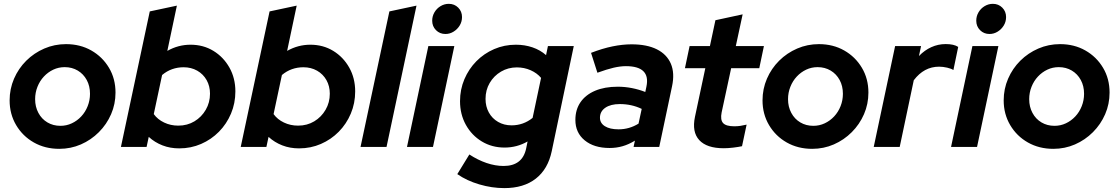

<svg xmlns="http://www.w3.org/2000/svg" viewBox="-20 -759 5783 992"><path d="M286.3 10Q212.9 10 155 -22.8Q97.1 -55.6 63.4 -112.6Q29.7 -169.6 29.7 -240.4Q29.7 -299.6 52.5 -352.4Q75.3 -405.2 115.6 -445.3Q156 -485.4 208.8 -508.2Q261.6 -531 320.9 -531Q394.3 -531 451.8 -498.2Q509.3 -465.5 543 -408.9Q576.8 -352.4 576.8 -280.6Q576.8 -221.5 554 -169Q531.2 -116.5 490.8 -76.1Q450.5 -35.7 398 -12.8Q345.6 10 286.3 10ZM292.2 -108.9Q323.6 -108.9 351.1 -121.9Q378.6 -134.8 399.8 -157.5Q421.1 -180.3 433 -210.6Q445 -240.9 445 -274.4Q445 -314.7 428.1 -345.7Q411.3 -376.7 381.7 -394.4Q352 -412.1 314.4 -412.1Q282.9 -412.1 255.4 -399.2Q227.9 -386.2 206.7 -363.5Q185.4 -340.7 173.5 -310.4Q161.5 -280.2 161.5 -246.6Q161.5 -207.2 178.4 -175.7Q195.2 -144.2 224.8 -126.6Q254.5 -108.9 292.2 -108.9Z M906.1 7.6Q859.3 7.6 819.4 -7.9Q779.5 -23.3 748.5 -51.8L737.4 0H604.8L753.8 -700L893.9 -729.9L844.5 -496Q900.8 -528 964.3 -528Q1030.5 -528 1082.5 -496.2Q1134.5 -464.5 1165.3 -409.9Q1196.1 -355.4 1196.1 -286.6Q1196.1 -225.4 1173.5 -172Q1150.9 -118.6 1111.3 -78.4Q1071.6 -38.1 1019.1 -15.3Q966.6 7.6 906.1 7.6ZM901.2 -109.9Q947.7 -109.9 984.6 -132.1Q1021.4 -154.3 1043.2 -191.9Q1065 -229.5 1065 -274.9Q1065 -314.1 1047.6 -345.1Q1030.1 -376.1 999.1 -393.8Q968 -411.5 928.6 -411.5Q897.5 -411.5 869.5 -401.6Q841.5 -391.7 817.5 -371.4L774.5 -169.5Q794.5 -141.8 828 -125.9Q861.5 -109.9 901.2 -109.9Z M1525.1 7.6Q1478.3 7.6 1438.4 -7.9Q1398.5 -23.3 1367.5 -51.8L1356.4 0H1223.8L1372.8 -700L1512.9 -729.9L1463.5 -496Q1519.8 -528 1583.3 -528Q1649.5 -528 1701.5 -496.2Q1753.5 -464.5 1784.3 -409.9Q1815.1 -355.4 1815.1 -286.6Q1815.1 -225.4 1792.5 -172Q1769.9 -118.6 1730.3 -78.4Q1690.6 -38.1 1638.1 -15.3Q1585.6 7.6 1525.1 7.6ZM1520.2 -109.9Q1566.7 -109.9 1603.6 -132.1Q1640.4 -154.3 1662.2 -191.9Q1684 -229.5 1684 -274.9Q1684 -314.1 1666.6 -345.1Q1649.1 -376.1 1618.1 -393.8Q1587 -411.5 1547.6 -411.5Q1516.5 -411.5 1488.5 -401.6Q1460.5 -391.7 1436.5 -371.4L1393.5 -169.5Q1413.5 -141.8 1447 -125.9Q1480.5 -109.9 1520.2 -109.9Z M1842.8 0 1991.8 -700 2131.9 -729.9 1977.1 0Z M2082.8 0 2193.1 -521H2327.4L2217.1 0ZM2281.3 -583.4Q2252.3 -583.4 2232.6 -603.2Q2213 -623 2213 -652Q2213 -675.6 2224.8 -695.6Q2236.6 -715.6 2256.4 -727.4Q2276.2 -739.2 2298.8 -739.2Q2327.8 -739.2 2347.4 -719.6Q2367.1 -699.9 2367.1 -670.9Q2367.1 -647.3 2355.3 -627.6Q2343.5 -608 2323.8 -595.7Q2304.2 -583.4 2281.3 -583.4Z M2585.7 212.9Q2521.4 212.9 2456.4 193.7Q2391.4 174.6 2342.7 140.6L2405 39.1Q2449 67.9 2494 83.2Q2539 98.5 2582 98.5Q2679.7 98.5 2698.6 7.4L2705.8 -28.1Q2651.1 3.4 2586.9 3.4Q2521.7 3.4 2469.6 -28Q2417.4 -59.4 2387.1 -113.8Q2356.8 -168.2 2356.8 -236.3Q2356.8 -296.7 2379.4 -349.8Q2402 -402.9 2441.3 -442.7Q2480.6 -482.6 2533.1 -505.3Q2585.6 -528 2645.4 -528Q2691.1 -528 2731.2 -514.3Q2771.3 -500.6 2801.3 -474.2L2811 -521H2944.5L2830.6 22.3Q2811.2 114.7 2748.5 163.8Q2685.8 212.9 2585.7 212.9ZM2622.9 -111.4Q2684 -111.4 2731.8 -149.9L2775.5 -356.6Q2754.8 -381.4 2721.7 -396.1Q2688.6 -410.8 2650.3 -410.8Q2605.5 -410.8 2568.5 -389Q2531.5 -367.1 2510.1 -330.4Q2488.6 -293.7 2488.6 -248Q2488.6 -208.8 2505.7 -177.8Q2522.8 -146.8 2553.5 -129.1Q2584.2 -111.4 2622.9 -111.4Z M3129.6 5.6Q3049 5.6 3000.9 -33.9Q2952.8 -73.3 2952.8 -139.4Q2952.8 -192.7 2979.3 -231Q3005.7 -269.3 3054.9 -290.2Q3104.1 -311 3171.9 -311Q3208.7 -311 3245.2 -303.8Q3281.7 -296.6 3314 -283.8L3319.8 -311.3Q3331 -364.3 3304.3 -390.8Q3277.7 -417.2 3213.7 -417.2Q3185.3 -417.2 3150.5 -409.2Q3115.7 -401.1 3066.6 -383.2L3033.7 -485.9Q3092.1 -508.6 3144.3 -519.3Q3196.4 -530 3242.9 -530Q3322.3 -530 3373.8 -504.2Q3425.3 -478.3 3446.1 -429.8Q3466.8 -381.3 3452.3 -313.4L3386.1 0H3253.5L3260.4 -32.4Q3228.5 -12.7 3196.7 -3.6Q3164.8 5.6 3129.6 5.6ZM3175.8 -90.8Q3204 -90.8 3229.9 -98.3Q3255.7 -105.8 3279.1 -120.3L3295.5 -196.4Q3243.6 -221.3 3182.3 -221.3Q3135 -221.3 3107.4 -202.3Q3079.8 -183.3 3079.8 -150.7Q3079.8 -123 3105.3 -106.9Q3130.9 -90.8 3175.8 -90.8Z M3719.3 6.9Q3631.5 6.9 3592.8 -35.2Q3554.1 -77.3 3570.7 -155.5L3624.1 -406.5H3518.8L3542.9 -521H3647.9L3676.3 -654.5L3817 -684.9L3781.7 -521H3926.9L3902.9 -406.5H3757.6L3708.4 -177.9Q3700.8 -139.9 3716 -123.2Q3731.2 -106.5 3773.8 -106.5Q3789.9 -106.5 3804.7 -108.6Q3819.5 -110.8 3837.5 -115.1L3813.8 -3.6Q3795.6 0.4 3769 3.6Q3742.3 6.9 3719.3 6.9Z M4176.3 10Q4102.9 10 4045 -22.8Q3987.1 -55.6 3953.4 -112.6Q3919.7 -169.6 3919.7 -240.4Q3919.7 -299.6 3942.5 -352.4Q3965.3 -405.2 4005.6 -445.3Q4046 -485.4 4098.8 -508.2Q4151.6 -531 4210.9 -531Q4284.3 -531 4341.8 -498.2Q4399.3 -465.5 4433 -408.9Q4466.8 -352.4 4466.8 -280.6Q4466.8 -221.5 4444 -169Q4421.2 -116.5 4380.8 -76.1Q4340.5 -35.7 4288 -12.8Q4235.6 10 4176.3 10ZM4182.2 -108.9Q4213.6 -108.9 4241.1 -121.9Q4268.6 -134.8 4289.8 -157.5Q4311.1 -180.3 4323 -210.6Q4335 -240.9 4335 -274.4Q4335 -314.7 4318.1 -345.7Q4301.3 -376.7 4271.7 -394.4Q4242 -412.1 4204.4 -412.1Q4172.9 -412.1 4145.4 -399.2Q4117.9 -386.2 4096.7 -363.5Q4075.4 -340.7 4063.5 -310.4Q4051.5 -280.2 4051.5 -246.6Q4051.5 -207.2 4068.4 -175.7Q4085.2 -144.2 4114.8 -126.6Q4144.5 -108.9 4182.2 -108.9Z M4494.3 0 4604.8 -521H4738.8L4727.9 -469.5Q4756.7 -499.5 4791.9 -515.4Q4827.1 -531.3 4866.2 -531.3Q4908.7 -531.3 4930.7 -516.6L4905.9 -397.1Q4895.9 -404.2 4873.9 -409.4Q4851.8 -414.5 4831.8 -414.5Q4754.1 -414.5 4701.1 -344.3L4628.5 0Z M4893.8 0 5004.1 -521H5138.4L5028.1 0ZM5092.3 -583.4Q5063.3 -583.4 5043.6 -603.2Q5024 -623 5024 -652Q5024 -675.6 5035.8 -695.6Q5047.6 -715.6 5067.4 -727.4Q5087.2 -739.2 5109.8 -739.2Q5138.8 -739.2 5158.4 -719.6Q5178.1 -699.9 5178.1 -670.9Q5178.1 -647.3 5166.3 -627.6Q5154.5 -608 5134.8 -595.7Q5115.2 -583.4 5092.3 -583.4Z M5422.3 10Q5348.9 10 5291 -22.8Q5233.1 -55.6 5199.4 -112.6Q5165.7 -169.6 5165.7 -240.4Q5165.7 -299.6 5188.5 -352.4Q5211.3 -405.2 5251.6 -445.3Q5292 -485.4 5344.8 -508.2Q5397.6 -531 5456.9 -531Q5530.3 -531 5587.8 -498.2Q5645.3 -465.5 5679 -408.9Q5712.8 -352.4 5712.8 -280.6Q5712.8 -221.5 5690 -169Q5667.2 -116.5 5626.8 -76.1Q5586.5 -35.7 5534 -12.8Q5481.6 10 5422.3 10ZM5428.2 -108.9Q5459.6 -108.9 5487.1 -121.9Q5514.6 -134.8 5535.8 -157.5Q5557.1 -180.3 5569 -210.6Q5581 -240.9 5581 -274.4Q5581 -314.7 5564.1 -345.7Q5547.3 -376.7 5517.7 -394.4Q5488 -412.1 5450.4 -412.1Q5418.9 -412.1 5391.4 -399.2Q5363.9 -386.2 5342.7 -363.5Q5321.4 -340.7 5309.5 -310.4Q5297.5 -280.2 5297.5 -246.6Q5297.5 -207.2 5314.4 -175.7Q5331.2 -144.2 5360.8 -126.6Q5390.5 -108.9 5428.2 -108.9Z"/></svg>

Font: Red Hat Display
Style: Italic
Weight: 300
Italic angle: -12°
Designer: Pentagram, MCKL
Foundry: Pentagram, MCKL
Version: Version 1.023